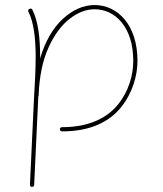

<svg xmlns="http://www.w3.org/2000/svg" viewBox="-20 -517 644 757"><path d="M216.3 -7.3C216.3 -2 219.2 1 225.1 1C336.4 1 411.6 -37.1 457 -93.8C502.4 -149.9 522 -218.3 522 -277.3C522 -418 444.3 -497.1 353 -497.1C309.6 -497.1 267.6 -479 228 -442.9C188.5 -406.2 158.2 -354.5 138.2 -286.6V-294.4C138.2 -364.7 130.9 -432.6 107.9 -478C105.5 -483.4 101.6 -484.4 96.2 -481.9C90.8 -479.5 89.8 -475.6 92.3 -470.2C113.3 -429.2 120.6 -364.3 120.6 -294.4C120.6 -243.7 117.7 -186.5 113.8 -124L98.1 210.9C98.1 216.8 100.6 219.7 106 219.7C111.8 219.7 114.7 217.3 114.7 211.9L130.4 -123C130.4 -128.4 130.9 -132.8 131.3 -138.2C131.8 -139.2 132.3 -140.1 132.3 -141.6C135.3 -215.3 147.9 -277.3 170.4 -327.6C192.9 -377.9 220.7 -416 253.4 -441.9C286.1 -467.8 319.3 -480.5 353 -480.5C432.6 -480.5 505.4 -412.1 505.4 -277.3C505.4 -221.2 487.8 -157.2 444.8 -104.5C401.9 -51.8 331.1 -15.6 225.1 -15.6C219.2 -15.6 216.3 -12.7 216.3 -7.3Z"/></svg>

Font: Mikhak Thin
Style: Regular
Weight: 100
Designer: Amin Abedi
Version: Version 3.2